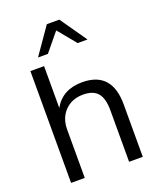

<svg xmlns="http://www.w3.org/2000/svg" viewBox="-169 -1055 967 1160"><g transform="rotate(-20 314.0 -475.5)"><path d="M84 0V-718.8H171.9V-450.2Q227.5 -548.8 353.5 -548.8Q544.9 -548.8 544.9 -336.9V0H457V-331.1Q457 -407.2 427.7 -441.9Q398.4 -476.6 334 -476.6Q261.7 -476.6 216.8 -430.7Q171.9 -384.8 171.9 -310.5V0ZM155.3 -780.3 274.4 -951.2H354.5L473.6 -780.3H410.2L314.5 -896.5L218.8 -780.3Z"/></g></svg>

Font: Min Sans
Style: Regular
Weight: 400
Designer: Jinseong-Kim, NotoSansCJK, Nunito
Foundry: Jinseong-Kim
Version: Version 1.400;Glyphs 3.1.2 (3151)